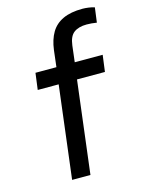

<svg xmlns="http://www.w3.org/2000/svg" viewBox="-111 -785 628 850"><g transform="rotate(-15 203.5 -360.0)"><path d="M112 0 164 -424H68L78 -500H174L183 -576Q189 -623 208 -655Q227 -687 262.5 -703.5Q298 -720 352 -720Q364 -720 379 -718Q394 -716 407 -712L398 -644Q387 -646 374.5 -647Q362 -648 352 -648Q315 -648 293.5 -632Q272 -616 267 -575L258 -500H386L376 -424H248L196 0Z"/></g></svg>

Font: Inclusive Sans
Style: Italic
Weight: 400
Italic angle: -7°
Designer: Olivia King
Foundry: Olivia King
Version: Version 2.004